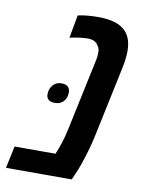

<svg xmlns="http://www.w3.org/2000/svg" viewBox="-107 -693 556 747"><g transform="rotate(10 171.5 -320.0)"><path d="M-31.2 0 -12.7 -87.4H148.9Q158.7 -109.9 167.2 -136.7Q175.8 -163.6 181.2 -190.4L240.2 -468.3Q242.7 -478.5 243.7 -488Q244.6 -497.6 244.6 -504.9Q244.6 -512.7 242.7 -519Q240.7 -525.4 236.8 -529.8Q232.4 -539.6 221.9 -545.2Q211.4 -550.8 194.8 -550.8Q181.2 -550.8 163.8 -548.6Q146.5 -546.4 124 -541.5L140.6 -632.3Q159.2 -636.7 180.7 -638.4Q202.1 -640.1 221.7 -640.1Q261.2 -640.1 288.6 -631.1Q315.9 -622.1 332 -604Q344.2 -589.8 349.9 -571Q355.5 -552.2 355.5 -528.8Q355.5 -514.6 353.5 -498.3Q351.6 -481.9 348.1 -464.8L286.6 -173.8Q280.8 -147.5 272.2 -118.4Q263.7 -89.4 254.6 -63.7Q245.6 -38.1 238.3 -22.5L228.5 0ZM111.8 -281.7Q94.7 -281.7 86.4 -289.3Q78.1 -296.9 78.1 -310.1Q78.1 -331.1 90.8 -346.2Q103.5 -361.3 125 -361.3Q142.1 -361.3 150.4 -353.3Q158.7 -345.2 158.7 -331.5Q158.7 -309.1 146 -295.4Q133.3 -281.7 111.8 -281.7Z"/></g></svg>

Font: Open Sans SemiCondensed SemiBold
Style: Italic
Weight: 600
Width: 4
Italic angle: -12°
Designer: Monotype Design Team
Foundry: Monotype Imaging Inc.
Version: Version 3.000